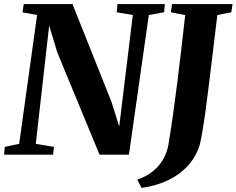

<svg xmlns="http://www.w3.org/2000/svg" viewBox="-30 -763 1166 947"><path d="M-9.5 0 -6.5 -38.5 64.5 -53.5 153 -689 81 -702 87 -743H327.5L520.5 -259L558 -139L625 -689L545.5 -702.5L549.5 -743H783L779.5 -702.5L704 -689L606 0H461L252.5 -504.5L212.5 -637L146.5 -53.5L236 -38.5L232 0ZM668.5 164 647 123Q694 107 726 80.2Q758 53.5 776.5 19.5Q795 -14.5 801 -51Q812.5 -120 823.5 -198.2Q834.5 -276.5 844.8 -359.2Q855 -442 864.8 -525.5Q874.5 -609 883.5 -688.5L813 -702.5L818.5 -743H1117L1111 -702.5L1042 -689Q1031 -600.5 1021 -516Q1011 -431.5 1001.8 -356Q992.5 -280.5 984 -218.5Q975.5 -156.5 968 -112.2Q960.5 -68 954.5 -46.5Q936.5 10 897.8 53.2Q859 96.5 801.2 124.8Q743.5 153 668.5 164Z"/></svg>

Font: Merriweather 60pt ExtraBold
Style: Italic
Weight: 800
Italic angle: -7.8°
Version: Version 2.101